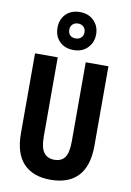

<svg xmlns="http://www.w3.org/2000/svg" viewBox="-107 -1066 776 1141"><g transform="rotate(10 281.0 -496.0)"><path d="M503 -235Q503 -112 446 -51Q389 10 280 10Q174 10 117 -50Q60 -110 60 -232V-714H197V-237Q197 -169 218.5 -140Q240 -111 282 -111Q325 -111 345.5 -139.5Q366 -168 366 -238V-714H503ZM282 -773Q228 -773 196.5 -805Q165 -837 165 -887Q165 -938 196.5 -970Q228 -1002 282 -1002Q333 -1002 365.5 -969.5Q398 -937 398 -888Q398 -839 366 -806Q334 -773 282 -773ZM282 -843Q302 -843 315 -855.5Q328 -868 328 -888Q328 -908 315 -920.5Q302 -933 282 -933Q262 -933 249 -920.5Q236 -908 236 -888Q236 -868 247.5 -855.5Q259 -843 282 -843Z"/></g></svg>

Font: Noto Sans Khmer UI ExtraCondensed
Style: Bold
Weight: 700
Width: 2
Designer: Danh Hong and the Monotype Design Team
Foundry: Monotype Imaging Inc.
Version: Version 2.002; ttfautohint (v1.8.4.7-5d5b)